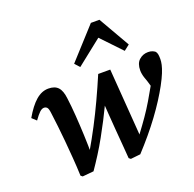

<svg xmlns="http://www.w3.org/2000/svg" viewBox="-132 -889 1044 1034"><g transform="rotate(-20 389.5 -372.0)"><path d="M160 1Q158 -53 154 -103.5Q150 -154 146 -200Q142 -246 137 -288.5Q132 -331 127 -370Q124 -396 117 -403Q110 -410 100 -410Q88 -410 75 -398Q62 -386 42 -358L17 -381Q51 -440 85 -469.5Q119 -499 157 -499Q194 -499 212.5 -479Q231 -459 236 -414Q242 -369 246 -313Q250 -257 252.5 -197Q255 -137 255 -78L239 -80L250 -104Q284 -162 316 -223Q348 -284 378 -348.5Q408 -413 437 -481H506Q510 -431 513.5 -380.5Q517 -330 521 -280Q525 -230 528.5 -179Q532 -128 536 -78L524 -81L536 -101Q566 -141 591 -177Q616 -213 638.5 -251Q661 -289 684 -330Q689 -342 694 -352.5Q699 -363 703 -374L693 -284L672 -355Q668 -366 664 -377.5Q660 -389 658 -400.5Q656 -412 656 -421Q656 -461 677.5 -480.5Q699 -500 729 -500Q743 -500 753 -496Q763 -492 769 -487Q775 -480 777 -469.5Q779 -459 779 -442Q779 -428 775 -410Q771 -392 761 -367Q751 -342 731 -305Q713 -272 689 -234.5Q665 -197 635.5 -157Q606 -117 572.5 -77Q539 -37 502 3L446 9L436 1Q433 -40 429.5 -82.5Q426 -125 422.5 -168Q419 -211 416 -254.5Q413 -298 410 -341H425L414 -312Q397 -276 376 -235.5Q355 -195 332 -153.5Q309 -112 284 -72.5Q259 -33 234 3L170 9ZM614 -549 476 -694H542L359 -549L334 -577L494 -753H543L646 -574Z"/></g></svg>

Font: Source Serif 4 18pt SemiBold
Style: Italic
Weight: 600
Italic angle: -12°
Designer: Frank Grießhammer
Foundry: Adobe Systems Incorporated
Version: Version 4.004;hotconv 1.0.116;makeotfexe 2.5.65601